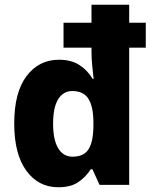

<svg xmlns="http://www.w3.org/2000/svg" viewBox="-20 -780 643 810"><path d="M226 10Q142 10 91 -60Q40 -130 40 -259Q40 -390 92 -459Q144 -528 229 -528Q280 -528 314.5 -506Q349 -484 371 -447H375Q372 -472 369 -503.5Q366 -535 366 -561V-579H248V-684H366V-760H525V-684H595V-579H525V0H400L370 -66H363Q340 -31 308.5 -10.5Q277 10 226 10ZM286 -119Q333 -119 353 -149.5Q373 -180 374 -245V-263Q374 -329 353.5 -362.5Q333 -396 285 -396Q247 -396 225.5 -361.5Q204 -327 204 -258Q204 -190 225.5 -154.5Q247 -119 286 -119Z"/></svg>

Font: Noto Sans Gurmukhi SemiCondensed ExtraBold
Style: Regular
Weight: 800
Width: 4
Designer: Jelle Bosma - Monotype Design Team
Foundry: Monotype Imaging Inc.
Version: Version 2.004; ttfautohint (v1.8.4.7-5d5b)